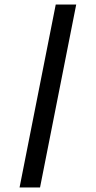

<svg xmlns="http://www.w3.org/2000/svg" viewBox="-20 -772 421 844"><path d="M315 -752 156 52H66L225 -752Z"/></svg>

Font: Pathway Extreme SemiCondensed
Style: Bold
Weight: 700
Width: 4
Version: Version 1.001;gftools[0.9.26]